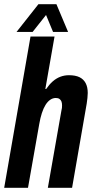

<svg xmlns="http://www.w3.org/2000/svg" viewBox="-22 -899 450 919"><path d="M-2 0 124 -724H239L195 -473H199Q214 -495 230.5 -509.5Q247 -524 266.5 -531.5Q286 -539 308 -539Q339 -539 358.5 -529.5Q378 -520 388 -501Q398 -482 398 -454Q398 -443 396.5 -430Q395 -417 393 -403L323 0H207L272 -370Q274 -377 274.5 -382.5Q275 -388 275 -395Q275 -406 272 -413.5Q269 -421 262.5 -425.5Q256 -430 245 -430Q231 -430 218.5 -421.5Q206 -413 196 -397Q186 -381 178.5 -358Q171 -335 166 -306L112 0ZM57 -746 162 -879H248L304 -746H232L184 -862L225 -861L134 -746Z"/></svg>

Font: Archivo ExtraCondensed
Style: Bold Italic
Weight: 700
Width: 2
Italic angle: -10°
Designer: Hector Gatti
Foundry: Omnibus-Type
Version: Version 2.001